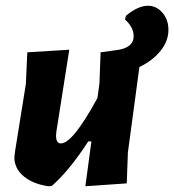

<svg xmlns="http://www.w3.org/2000/svg" viewBox="-20 -644 606 668"><path d="M221 -471 176 -185 175 -172Q175 -145 192 -145Q233 -145 319 -303L326 -354L330 -462L381 -469Q445 -476 445 -518Q445 -549 415 -576L418 -589Q460 -624 495 -624Q524 -624 545 -600Q566 -576 566 -540Q566 -501 538 -466.5Q510 -432 465 -411L425 -114L421 -6L277 4L298 -152H287Q221 -50 160 3L148 4Q94 -4 62 -31Q30 -58 30 -97L32 -115L70 -352L75 -462Z"/></svg>

Font: Alegreya Sans ExtraBold
Style: Italic
Weight: 800
Italic angle: -7°
Designer: Juan Pablo del Peral
Foundry: Huerta Tipografica
Version: Version 2.007